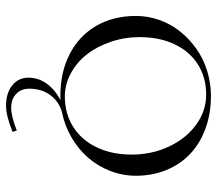

<svg xmlns="http://www.w3.org/2000/svg" viewBox="-62 -476 727 644"><g transform="rotate(90 302.0 -154.5)"><path d="M302 7Q222.2 7 161.4 -24.5Q100.5 -56 67.2 -113.4Q34 -170.8 34 -246Q34 -286.8 47.6 -325.2Q61.2 -363.8 86.2 -394.8Q111.2 -425.8 144.1 -449.1Q177 -472.5 217.9 -485.2Q258.8 -498 302 -498Q361.5 -498 411.5 -479.8Q461.5 -461.5 496.4 -428.6Q531.2 -395.8 550.6 -348.9Q570 -302 570 -246Q570 -201.2 553.6 -159.5Q537.2 -117.8 508.9 -85.4Q480.5 -53 441 -30.1Q401.5 -7.2 356.2 1.8Q320.8 11.8 299.4 40.9Q278 70 278 111.2Q278 138.8 295.6 155.4Q313.2 172 342 172Q370.8 172 418 153.2L423 167.2Q369.2 189.2 335 189.2Q293 189.2 267 168.6Q241 148 241 114.2Q241 80.8 261.1 52.8Q281.2 24.8 316 7ZM304 -8Q361.5 -8 405.9 -35.9Q450.2 -63.8 474.6 -114.8Q499 -165.8 499 -232Q499 -299.8 472 -357.2Q445 -414.8 398.8 -448.4Q352.5 -482 298 -482Q240.5 -482 196.8 -454.4Q153 -426.8 129 -376Q105 -325.2 105 -259Q105 -208.2 120.8 -161.9Q136.5 -115.5 163 -81.8Q189.5 -48 226.5 -28Q263.5 -8 304 -8Z"/></g></svg>

Font: FogtwoNo5
Style: Regular
Weight: 400
Designer: gluk (gluksza@wp.pl)
Foundry: gluk (gluksza@wp.pl)
Version: Version 0.87